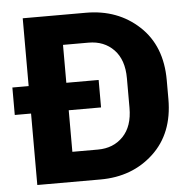

<svg xmlns="http://www.w3.org/2000/svg" viewBox="-50 -736 787 787"><g transform="rotate(-5 343.0 -343.0)"><path d="M332 -686Q463 -686 550.5 -604.5Q638 -523 638 -382V-304Q638 -163 550.5 -81.5Q463 0 332 0H72V-294H5V-407H72V-686ZM476 -282V-404Q476 -480 436 -521.5Q396 -563 332 -563H227V-407H360V-294H227V-123H332Q396 -123 436 -164.5Q476 -206 476 -282Z"/></g></svg>

Font: Chivo
Style: Bold
Weight: 700
Designer: Hector Gatti
Foundry: Omnibus-Type
Version: Version 1.007;PS 001.007;hotconv 1.0.88;makeotf.lib2.5.64775